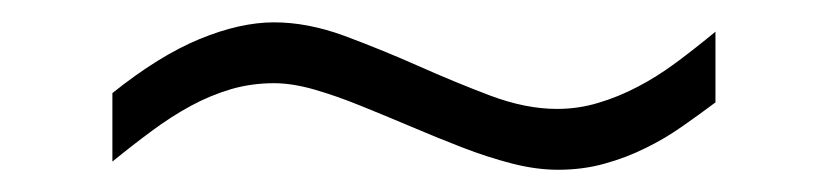

<svg xmlns="http://www.w3.org/2000/svg" viewBox="-20 -452 737 171"><path d="M80.1 -369.1Q121.6 -402.3 157.7 -417.2Q193.8 -432.1 224.1 -432.1Q253.9 -432.1 286.4 -420.2Q318.8 -408.2 351.8 -393.6Q384.8 -378.9 416.5 -366.9Q448.2 -355 476.1 -355Q495.1 -355 512.9 -360.4Q530.8 -365.7 548.1 -374.8Q565.4 -383.8 582.5 -396.5Q599.6 -409.2 617.2 -423.8V-360.8Q603 -350.1 587.6 -339.4Q572.3 -328.6 554.9 -320.1Q537.6 -311.5 518.3 -306.2Q499 -300.8 477.1 -300.8Q457.5 -300.8 435.8 -306.4Q414.1 -312 391.4 -320.8Q368.7 -329.6 345.7 -339.4Q322.8 -349.1 301 -357.9Q279.3 -366.7 259.8 -372.3Q240.2 -377.9 224.1 -377.9Q204.1 -377.9 185.8 -372.6Q167.5 -367.2 149.9 -357.7Q132.3 -348.1 115.2 -335.4Q98.1 -322.8 80.1 -308.1Z"/></svg>

Font: Clear Sans Light
Style: Regular
Weight: 300
Foundry: Intel Corporation
Version: Version 1.00